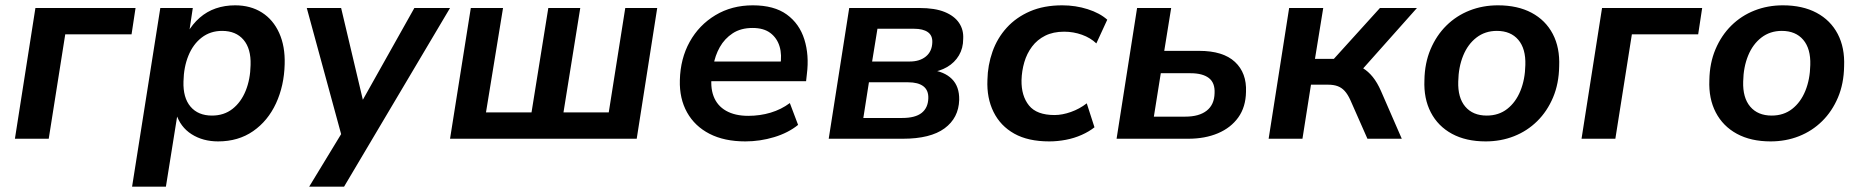

<svg xmlns="http://www.w3.org/2000/svg" viewBox="-20 -521 6993 721"><path d="M36 0 113 -491H489L474 -392H225L163 0Z M476 180 582 -491H704L690 -398H684Q703 -431 730 -454.5Q757 -478 790.5 -489.5Q824 -501 863 -501Q921 -501 963.5 -474Q1006 -447 1028.5 -397Q1051 -347 1049 -280Q1047 -199 1016.5 -133Q986 -67 930.5 -28.5Q875 10 799 10Q742 10 699.5 -17Q657 -44 641 -95H647L603 180ZM776 -87Q821 -87 853 -112Q885 -137 902.5 -180Q920 -223 921 -277Q923 -338 894.5 -371.5Q866 -405 814 -405Q770 -405 737.5 -380Q705 -355 687.5 -312Q670 -269 669 -215Q667 -154 695.5 -120.5Q724 -87 776 -87Z M1141 180 1276 -42 1269 12 1132 -491H1261L1350 -115H1325L1536 -491H1670L1272 180Z M1670 0 1748 -491H1869L1805 -99H1976L2039 -491H2159L2096 -99H2266L2328 -491H2448L2371 0Z M2779 10Q2700 10 2644.5 -18.5Q2589 -47 2560 -99Q2531 -151 2533 -220Q2535 -301 2570 -364Q2605 -427 2666.5 -464Q2728 -501 2807 -501Q2887 -501 2934.5 -466.5Q2982 -432 3000.5 -373Q3019 -314 3010 -243L3007 -216H2633L2643 -290H2928L2910 -274Q2917 -315 2907.5 -346.5Q2898 -378 2873 -397Q2848 -416 2806 -416Q2762 -416 2731.5 -396Q2701 -376 2683 -344Q2665 -312 2659 -275L2654 -246Q2646 -196 2659.5 -160Q2673 -124 2706.5 -105Q2740 -86 2790 -86Q2834 -86 2874 -98Q2914 -110 2946 -134L2977 -52Q2940 -22 2887 -6Q2834 10 2779 10Z M3092 0 3169 -491H3432Q3491 -491 3527.5 -476Q3564 -461 3581.5 -435Q3599 -409 3597 -375Q3597 -340 3581 -313Q3565 -286 3537 -269.5Q3509 -253 3470 -248L3472 -259Q3526 -253 3554.5 -224.5Q3583 -196 3582 -146Q3580 -78 3527 -39Q3474 0 3370 0ZM3222 -78H3368Q3417 -78 3441 -97Q3465 -116 3466 -152Q3467 -182 3447.5 -197Q3428 -212 3390 -212H3243ZM3255 -290H3396Q3434 -290 3457 -309Q3480 -328 3481 -362Q3482 -388 3464 -400.5Q3446 -413 3413 -413H3275Z M3920 10Q3841 10 3789 -19Q3737 -48 3711 -100.5Q3685 -153 3688 -221Q3689 -276 3707 -327Q3725 -378 3760.5 -417Q3796 -456 3848 -478.5Q3900 -501 3969 -501Q4019 -501 4064.5 -486.5Q4110 -472 4138 -447L4097 -358Q4075 -379 4043 -390.5Q4011 -402 3976 -402Q3935 -402 3905 -387Q3875 -372 3855.5 -346Q3836 -320 3826.5 -287.5Q3817 -255 3816 -220Q3815 -161 3844 -125Q3873 -89 3940 -89Q3969 -89 4001.5 -100.5Q4034 -112 4061 -133L4090 -43Q4070 -27 4042 -14.5Q4014 -2 3982.5 4Q3951 10 3920 10Z M4173 0 4250 -491H4378L4352 -330H4483Q4573 -330 4617.5 -288.5Q4662 -247 4659 -176Q4658 -119 4630 -80Q4602 -41 4553.5 -20.5Q4505 0 4442 0ZM4313 -83H4431Q4483 -83 4511.5 -105.5Q4540 -128 4541 -171Q4543 -210 4519.5 -228Q4496 -246 4451 -246H4339Z M4744 0 4821 -491H4949L4918 -300H4989L5162 -491H5301L5082 -245L5052 -279Q5078 -277 5098 -265Q5118 -253 5135 -232Q5152 -211 5166 -179L5244 0H5115L5051 -145Q5041 -167 5029.5 -179.5Q5018 -192 5003 -197.5Q4988 -203 4967 -203H4903L4871 0Z M5559 10Q5485 10 5432.5 -18.5Q5380 -47 5353 -99Q5326 -151 5329 -220Q5330 -284 5352 -336Q5374 -388 5411.5 -425Q5449 -462 5498.5 -481.5Q5548 -501 5605 -501Q5679 -501 5731.5 -473Q5784 -445 5811 -393.5Q5838 -342 5835 -272Q5834 -207 5812 -155Q5790 -103 5752.5 -66Q5715 -29 5665.5 -9.5Q5616 10 5559 10ZM5563 -87Q5608 -87 5640 -112Q5672 -137 5689.5 -180Q5707 -223 5708 -277Q5710 -338 5681.5 -371.5Q5653 -405 5601 -405Q5557 -405 5524.5 -380Q5492 -355 5474.5 -312Q5457 -269 5456 -215Q5454 -154 5482.5 -120.5Q5511 -87 5563 -87Z M5919 0 5996 -491H6372L6357 -392H6108L6046 0Z M6629 10Q6555 10 6502.5 -18.5Q6450 -47 6423 -99Q6396 -151 6399 -220Q6400 -284 6422 -336Q6444 -388 6481.5 -425Q6519 -462 6568.5 -481.5Q6618 -501 6675 -501Q6749 -501 6801.5 -473Q6854 -445 6881 -393.5Q6908 -342 6905 -272Q6904 -207 6882 -155Q6860 -103 6822.5 -66Q6785 -29 6735.5 -9.5Q6686 10 6629 10ZM6633 -87Q6678 -87 6710 -112Q6742 -137 6759.5 -180Q6777 -223 6778 -277Q6780 -338 6751.5 -371.5Q6723 -405 6671 -405Q6627 -405 6594.5 -380Q6562 -355 6544.5 -312Q6527 -269 6526 -215Q6524 -154 6552.5 -120.5Q6581 -87 6633 -87Z"/></svg>

Font: Nunito Sans 11pt
Style: Bold Italic
Weight: 700
Italic angle: -9°
Version: Version 3.101;gftools[0.9.27]